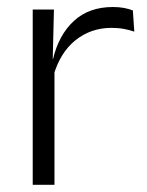

<svg xmlns="http://www.w3.org/2000/svg" viewBox="-20 -514 409 534"><path d="M128 -301.5 112.5 -348 127.5 -350Q143.5 -417 185.5 -455.8Q227.5 -494.5 294 -494.5Q311.5 -494.5 325.5 -491.8Q339.5 -489 349.5 -485L353.5 -426Q341 -430.5 325 -433.5Q309 -436.5 290 -436.5Q233 -436.5 190 -402.2Q147 -368 128 -301.5ZM71 0V-487.5H130L126.5 -341L131.5 -336V0Z"/></svg>

Font: Anek Gujarati Light
Style: Regular
Weight: 300
Designer: Mrunmayee Ghaisas (Gujarati), Yesha Goshar (Latin)
Foundry: Ek Type
Version: Version 1.003